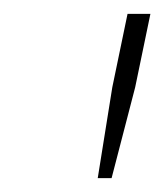

<svg xmlns="http://www.w3.org/2000/svg" viewBox="-20 -749 237 277"><path d="M121 -492 142 -623 164 -729H197L175 -623L141 -492Z"/></svg>

Font: Mona Sans
Style: Italic
Weight: 200
Italic angle: -11.6951°
Designer: Deni Anggara
Foundry: GitHub
Version: Version 2.000